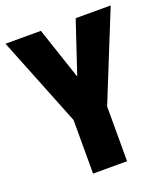

<svg xmlns="http://www.w3.org/2000/svg" viewBox="-132 -808 790 902"><g transform="rotate(-20 263.0 -357.0)"><path d="M264 -454 351 -714H526L348 -274V0H178V-268L0 -714H177Z"/></g></svg>

Font: Noto Sans Malayalam ExtraCondensed Black
Style: Regular
Weight: 900
Width: 2
Designer: Jelle Bosma - Monotype Design Team
Foundry: Monotype Imaging Inc.
Version: Version 2.104; ttfautohint (v1.8.4.7-5d5b)